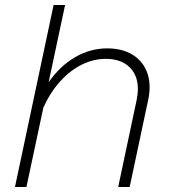

<svg xmlns="http://www.w3.org/2000/svg" viewBox="-20 -750 690 770"><path d="M533 -392Q533 -449 498.5 -481.5Q464 -514 404 -514Q356 -514 309.5 -491.5Q263 -469 223 -425.5Q183 -382 154 -319L86 0H40L195 -730H241L175 -420Q220 -485 281 -520.5Q342 -556 410 -556Q462 -556 500 -537Q538 -518 559 -482.5Q580 -447 580 -400Q580 -375 574 -348L500 0H454L528 -349Q533 -374 533 -392Z"/></svg>

Font: Azeret Mono Thin
Style: Italic
Weight: 100
Italic angle: -12°
Designer: Martin Vácha
Foundry: Displaay
Version: Version 1.000; Glyphs 3.0.3, build 3074